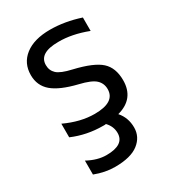

<svg xmlns="http://www.w3.org/2000/svg" viewBox="-183 -636 862 956"><g transform="rotate(-30 248.5 -158.0)"><path d="M59.6 -386.7Q59.6 -455.1 111.3 -495.1Q163.1 -535.2 254.9 -535.2Q338.9 -535.2 427.7 -505.9V-428.7Q337.9 -462.9 260.7 -461.9Q149.4 -461.9 149.4 -392.6Q149.4 -361.3 170.9 -341.3Q192.4 -321.3 253.9 -307.6Q362.3 -282.2 403.8 -244.6Q445.3 -207 445.3 -135.7Q445.3 -29.3 339.8 -1Q375 39.1 375 95.7Q375 149.4 330.6 184.1Q286.1 218.8 195.3 218.8Q138.7 218.8 80.1 196.3V116.2Q135.7 146.5 187.5 146.5Q290 146.5 290 78.1Q290 40 261.7 10.7L255.9 11.7Q249 11.7 245.1 11.7Q152.3 11.7 70.3 -23.4V-101.6Q158.2 -60.5 239.3 -60.5Q356.4 -60.5 356.4 -135.7Q356.4 -168.9 333 -190.9Q309.6 -212.9 243.2 -228.5Q146.5 -252 103 -289.1Q59.6 -326.2 59.6 -386.7Z"/></g></svg>

Font: Nasu
Style: Regular
Weight: 400
Designer: Ryoko NISHIZUKA (kana &amp; ideographs); Paul D. Hunt (Latin, Greek &amp; Cyrillic); Wenlong ZHANG (bopomofo); Sandoll C
Version: Version 2014.1215